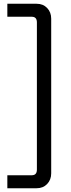

<svg xmlns="http://www.w3.org/2000/svg" viewBox="-20 -765 375 1020"><path d="M19 235V166H149Q176 166 176 136V-646Q176 -676 149 -676H19V-745H175Q209 -745 230.5 -722.5Q252 -700 252 -666V156Q252 190 230.5 212.5Q209 235 175 235Z"/></svg>

Font: Space Grotesk Light
Style: Regular
Weight: 400
Version: Version 2.000